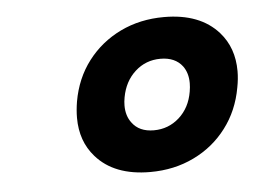

<svg xmlns="http://www.w3.org/2000/svg" viewBox="-37 -750 659 459"><g transform="rotate(-5 293.0 -520.0)"><path d="M306.6 -336.9Q220.2 -336.9 176.3 -387.2Q143.1 -424.8 143.1 -481Q143.1 -499.5 146.5 -520Q156.2 -575.2 187.5 -616.2Q218.8 -657.2 266.1 -680.2Q313.5 -703.1 371.1 -703.1Q457.5 -703.1 502 -652.8Q535.2 -615.2 535.2 -559.1Q535.2 -540.5 531.2 -520Q521.5 -465.3 490.2 -424.1Q459 -382.8 411.6 -359.9Q364.3 -336.9 306.6 -336.9ZM323.7 -435.5Q358.9 -435.5 384.8 -458.7Q410.6 -481.9 417 -520Q418.9 -530.8 418.9 -540.5Q418.9 -564.9 406.7 -581.5Q389.2 -604.5 354 -604.5Q318.8 -604.5 293.2 -581.3Q267.6 -558.1 260.7 -520Q258.8 -509.8 258.8 -500.5Q258.8 -475.6 271.5 -459Q288.6 -435.5 323.7 -435.5Z"/></g></svg>

Font: CaskaydiaCove NFP
Style: Bold Italic
Weight: 700
Italic angle: -10°
Designer: Aaron Bell
Foundry: Saja Typeworks
Version: Version 2111.001; VTT 6.35;Nerd Fonts 3.1.1